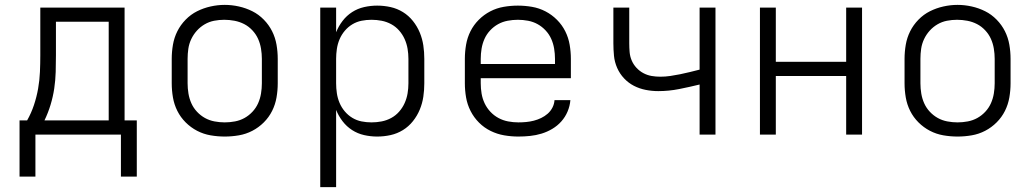

<svg xmlns="http://www.w3.org/2000/svg" viewBox="-20 -551 4240 786"><path d="M60 172V-58H91Q108 -88 119 -121Q130 -154 136 -188Q142 -222 143.5 -256.5Q145 -291 145 -325V-520H490V-58H540V172H475V0H125V172ZM162 -58H425V-462H209V-325Q209 -291 208 -256.5Q207 -222 202 -188.5Q197 -155 187 -122Q177 -89 162 -58Z M900 8Q871 8 842 3Q813 -2 787 -15.5Q761 -29 740 -50Q719 -71 706 -97Q693 -123 688 -152Q683 -181 683 -210V-310Q683 -339 688 -368Q693 -397 706 -423Q719 -449 740 -470.5Q761 -492 787 -505Q813 -518 842 -524.5Q871 -531 900 -531Q929 -531 958 -524.5Q987 -518 1013 -505Q1039 -492 1060 -470.5Q1081 -449 1094 -423Q1107 -397 1112 -368Q1117 -339 1117 -310V-210Q1117 -181 1112 -152Q1107 -123 1094 -97Q1081 -71 1060 -50Q1039 -29 1013 -15.5Q987 -2 958 3Q929 8 900 8ZM900 -50Q921 -50 942 -54Q963 -58 981 -68Q999 -78 1013.5 -93.5Q1028 -109 1036.5 -128Q1045 -147 1048.5 -168Q1052 -189 1052 -210V-310Q1052 -331 1048.5 -352Q1045 -373 1036.5 -392Q1028 -411 1013 -427Q998 -443 979.5 -452.5Q961 -462 940 -466Q919 -470 898 -470Q877 -470 856.5 -466Q836 -462 818 -451.5Q800 -441 786 -425.5Q772 -410 763 -391Q754 -372 751 -351.5Q748 -331 748 -310V-210Q748 -189 751.5 -168Q755 -147 763.5 -128Q772 -109 786.5 -93.5Q801 -78 819 -68Q837 -58 858 -54Q879 -50 900 -50Z M1291 215V-520H1356V-419Q1366 -444 1382.5 -465.5Q1399 -487 1421.5 -501.5Q1444 -516 1470.5 -522Q1497 -528 1524 -528Q1552 -528 1579 -522Q1606 -516 1629.5 -501.5Q1653 -487 1670.5 -465Q1688 -443 1698.5 -417.5Q1709 -392 1713 -365Q1717 -338 1717 -310V-210Q1717 -182 1713 -155Q1709 -128 1698.5 -102.5Q1688 -77 1670.5 -55Q1653 -33 1629.5 -18.5Q1606 -4 1579 2Q1552 8 1524 8Q1497 8 1470.5 2Q1444 -4 1421.5 -18.5Q1399 -33 1382.5 -54.5Q1366 -76 1356 -101V215ZM1501 -50Q1522 -50 1542.5 -54Q1563 -58 1581.5 -68Q1600 -78 1614 -94Q1628 -110 1636.5 -129Q1645 -148 1648.5 -168.5Q1652 -189 1652 -210V-310Q1652 -331 1648.5 -351.5Q1645 -372 1636.5 -391Q1628 -410 1614 -426Q1600 -442 1581.5 -452Q1563 -462 1542.5 -466Q1522 -470 1501 -470Q1480 -470 1460 -466Q1440 -462 1422.5 -451.5Q1405 -441 1391.5 -425Q1378 -409 1370 -390Q1362 -371 1359 -350.5Q1356 -330 1356 -310V-210Q1356 -190 1359 -169.5Q1362 -149 1370 -130Q1378 -111 1391.5 -95Q1405 -79 1422.5 -68.5Q1440 -58 1460 -54Q1480 -50 1501 -50Z M2102 8Q2073 8 2044 3Q2015 -2 1988.5 -15Q1962 -28 1941 -49Q1920 -70 1906.5 -96.5Q1893 -123 1888 -152Q1883 -181 1883 -210V-310Q1883 -339 1888 -368Q1893 -397 1906 -423Q1919 -449 1940 -470Q1961 -491 1987 -504.5Q2013 -518 2042 -523Q2071 -528 2100 -528Q2129 -528 2158 -523Q2187 -518 2213 -504.5Q2239 -491 2260 -470Q2281 -449 2294 -423Q2307 -397 2312 -368Q2317 -339 2317 -310V-231H1948V-210Q1948 -189 1951.5 -168Q1955 -147 1964 -128Q1973 -109 1987.5 -93.5Q2002 -78 2020.5 -68Q2039 -58 2060 -54Q2081 -50 2102 -50Q2118 -50 2134 -51.5Q2150 -53 2165.5 -57Q2181 -61 2195.5 -68Q2210 -75 2222 -85.5Q2234 -96 2241.5 -110.5Q2249 -125 2250 -141H2315Q2313 -117 2303.5 -94.5Q2294 -72 2278 -54Q2262 -36 2241 -23.5Q2220 -11 2197 -4Q2174 3 2150 5.5Q2126 8 2102 8ZM1948 -289H2252V-310Q2252 -331 2248.5 -352Q2245 -373 2236.5 -392Q2228 -411 2213.5 -426.5Q2199 -442 2181 -452Q2163 -462 2142 -466Q2121 -470 2100 -470Q2079 -470 2058 -466Q2037 -462 2019 -452Q2001 -442 1986.5 -426.5Q1972 -411 1963.5 -392Q1955 -373 1951.5 -352Q1948 -331 1948 -310Z M2844 0V-205Q2803 -195 2760.5 -186.5Q2718 -178 2675 -178Q2649 -178 2623.5 -183Q2598 -188 2575.5 -199.5Q2553 -211 2535 -230Q2517 -249 2506.5 -273Q2496 -297 2493.5 -322.5Q2491 -348 2491 -374V-520H2556V-374Q2556 -356 2557.5 -338Q2559 -320 2566 -303.5Q2573 -287 2585.5 -273.5Q2598 -260 2614 -251.5Q2630 -243 2647.5 -240Q2665 -237 2683 -237Q2704 -237 2724 -240Q2744 -243 2764 -247Q2784 -251 2804 -256Q2824 -261 2844 -266V-520H2909V0Z M3091 0V-520H3156V-298H3444V-520H3509V0H3444V-240H3156V0Z M3900 8Q3871 8 3842 3Q3813 -2 3787 -15.5Q3761 -29 3740 -50Q3719 -71 3706 -97Q3693 -123 3688 -152Q3683 -181 3683 -210V-310Q3683 -339 3688 -368Q3693 -397 3706 -423Q3719 -449 3740 -470.5Q3761 -492 3787 -505Q3813 -518 3842 -524.5Q3871 -531 3900 -531Q3929 -531 3958 -524.5Q3987 -518 4013 -505Q4039 -492 4060 -470.5Q4081 -449 4094 -423Q4107 -397 4112 -368Q4117 -339 4117 -310V-210Q4117 -181 4112 -152Q4107 -123 4094 -97Q4081 -71 4060 -50Q4039 -29 4013 -15.5Q3987 -2 3958 3Q3929 8 3900 8ZM3900 -50Q3921 -50 3942 -54Q3963 -58 3981 -68Q3999 -78 4013.5 -93.5Q4028 -109 4036.5 -128Q4045 -147 4048.5 -168Q4052 -189 4052 -210V-310Q4052 -331 4048.5 -352Q4045 -373 4036.5 -392Q4028 -411 4013 -427Q3998 -443 3979.5 -452.5Q3961 -462 3940 -466Q3919 -470 3898 -470Q3877 -470 3856.5 -466Q3836 -462 3818 -451.5Q3800 -441 3786 -425.5Q3772 -410 3763 -391Q3754 -372 3751 -351.5Q3748 -331 3748 -310V-210Q3748 -189 3751.5 -168Q3755 -147 3763.5 -128Q3772 -109 3786.5 -93.5Q3801 -78 3819 -68Q3837 -58 3858 -54Q3879 -50 3900 -50Z"/></svg>

Font: Iosevka Custom Light Extended
Style: Regular
Weight: 300
Width: 7
Monospace: yes
Designer: Belleve Invis
Foundry: Belleve Invis
Version: Version 11.2.4; ttfautohint (v1.8.4)